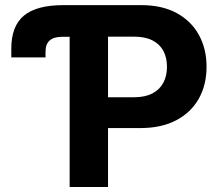

<svg xmlns="http://www.w3.org/2000/svg" viewBox="-20 -748 883 768"><path d="M25.2 -518.4V-553.9Q25.2 -643.4 75.6 -685.4Q126.1 -727.5 233.4 -727.5H258.6V-600.8H229.1Q195.2 -600.8 178.7 -586.1Q162.1 -571.5 162.1 -541V-518.4ZM258.6 0V-727.5H545.1Q627.9 -727.5 686.2 -696Q744.4 -664.6 775.3 -608.8Q806.2 -553 806.2 -480.7Q806.2 -408.2 775 -353Q743.8 -297.8 684.5 -266.7Q625.2 -235.7 541.4 -235.7H358.6V-359H516.2Q560.7 -359 589.9 -374.5Q619.1 -389.9 633.5 -417.4Q647.9 -444.8 647.9 -480.7Q647.9 -517.3 633.5 -544.4Q619.1 -571.5 589.8 -586.4Q560.5 -601.4 515.8 -601.4H412.1V0Z"/></svg>

Font: GitLab Sans
Style: Regular
Weight: 400
Designer: Rasmus Andersson
Foundry: Modifications by GitLab B.V., manufactured by rsms
Version: Version 4.000;git-c8fb6b7